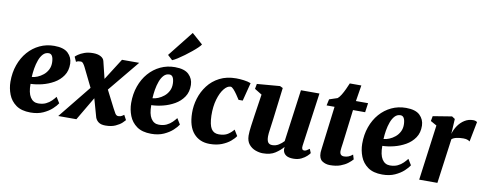

<svg xmlns="http://www.w3.org/2000/svg" viewBox="-71 -1235 4063 1604"><g transform="rotate(10 1961.0 -433.0)"><path d="M457.5 -106Q444.5 -84.5 414.8 -57Q385 -29.5 339.8 -9Q294.5 11.5 233.5 11.5Q157 11.5 111.2 -21.2Q65.5 -54 45.5 -105.5Q25.5 -157 25 -212.5Q24.5 -290.5 47.8 -356Q71 -421.5 113 -469.8Q155 -518 211.8 -544.8Q268.5 -571.5 334.5 -571.5Q415.5 -571.5 452.2 -536Q489 -500.5 490.5 -448.5Q492 -388 463.2 -345.8Q434.5 -303.5 388.5 -277.2Q342.5 -251 290.5 -238.2Q238.5 -225.5 193.5 -224.5Q193 -149.5 217 -112Q241 -74.5 283.5 -74.5Q321.5 -74.5 348.8 -87.5Q376 -100.5 395 -119.5Q414 -138.5 427 -155.5ZM299.5 -503Q271 -503 251.5 -482Q232 -461 219.8 -427.5Q207.5 -394 201.2 -355.8Q195 -317.5 193.5 -283Q215 -284 240.8 -294.5Q266.5 -305 289.8 -324Q313 -343 327.2 -371Q341.5 -399 340 -435.5Q337 -503 299.5 -503Z M869 10Q832 10 811.8 -4.5Q791.5 -19 783 -42L739 -198.5L622 0H468L693 -278.5L613 -441.5Q606.5 -455 596.8 -468Q587 -481 575 -481Q561.5 -481 553.5 -479.2Q545.5 -477.5 535.5 -471.5L517 -512Q521.5 -518 540.5 -531.5Q559.5 -545 591 -556.5Q622.5 -568 664.5 -568Q703 -568 728.5 -554.5Q754 -541 759.5 -517.5L795 -372.5L911 -555H1057L838 -289.5L912 -144.5Q923 -123 934 -104.5Q945 -86 962 -86Q970 -86 980.5 -88.8Q991 -91.5 1009.5 -105.5L1031.5 -64.5Q1027 -58 1007.8 -39.8Q988.5 -21.5 954 -5.8Q919.5 10 869 10Z M1481.5 -106Q1468.5 -84.5 1438.8 -57Q1409 -29.5 1363.8 -9Q1318.5 11.5 1257.5 11.5Q1181 11.5 1135.2 -21.2Q1089.5 -54 1069.5 -105.5Q1049.5 -157 1049 -212.5Q1048.5 -290.5 1071.8 -356Q1095 -421.5 1137 -469.8Q1179 -518 1235.8 -544.8Q1292.5 -571.5 1358.5 -571.5Q1439.5 -571.5 1476.2 -536Q1513 -500.5 1514.5 -448.5Q1516 -388 1487.2 -345.8Q1458.5 -303.5 1412.5 -277.2Q1366.5 -251 1314.5 -238.2Q1262.5 -225.5 1217.5 -224.5Q1217 -149.5 1241 -112Q1265 -74.5 1307.5 -74.5Q1345.5 -74.5 1372.8 -87.5Q1400 -100.5 1419 -119.5Q1438 -138.5 1451 -155.5ZM1323.5 -503Q1295 -503 1275.5 -482Q1256 -461 1243.8 -427.5Q1231.5 -394 1225.2 -355.8Q1219 -317.5 1217.5 -283Q1239 -284 1264.8 -294.5Q1290.5 -305 1313.8 -324Q1337 -343 1351.2 -371Q1365.5 -399 1364 -435.5Q1361 -503 1323.5 -503ZM1283 -662 1454.5 -878.5 1547 -797Q1541.5 -787 1522.8 -768.8Q1504 -750.5 1477.5 -728.8Q1451 -707 1422.2 -685.8Q1393.5 -664.5 1367.5 -648Q1341.5 -631.5 1324 -624.5Z M1928 -394.5Q1917 -412 1901.5 -434.8Q1886 -457.5 1870.5 -474.5Q1855 -491.5 1844 -491.5Q1816.5 -491.5 1789 -457.8Q1761.5 -424 1743.8 -364Q1726 -304 1727.5 -225Q1730 -147.5 1750.8 -114.8Q1771.5 -82 1814.5 -82Q1862 -82 1890.5 -100.2Q1919 -118.5 1939 -144L1969.5 -94.5Q1956.5 -73.5 1927.5 -49Q1898.5 -24.5 1854.8 -7.2Q1811 10 1753 10Q1667.5 10 1616.8 -48Q1566 -106 1564.5 -219.5Q1563.5 -281.5 1582.2 -343Q1601 -404.5 1639.8 -455.5Q1678.5 -506.5 1738.2 -537.2Q1798 -568 1878.5 -568Q1908.5 -568 1943.8 -563.5Q1979 -559 2003 -549L1963.5 -394.5Z M2204.5 10Q2174.5 10 2142 -1.8Q2109.5 -13.5 2086.5 -40.8Q2063.5 -68 2062.5 -115Q2062.5 -149.5 2069.2 -198Q2076 -246.5 2082.5 -292L2109.5 -471L2047.5 -509L2055.5 -552L2249.5 -568L2274.5 -556L2241.5 -288Q2236.5 -244.5 2230 -202.2Q2223.5 -160 2223.5 -138Q2223.5 -102 2234.8 -86.5Q2246 -71 2270.5 -71Q2300 -71 2324.8 -86.5Q2349.5 -102 2367.5 -122L2427.5 -564H2584.5L2521.5 -110Q2516.5 -73 2541.5 -73Q2550 -73 2558.5 -77.2Q2567 -81.5 2585.5 -95L2599.5 -61Q2594.5 -52.5 2577 -35.5Q2559.5 -18.5 2530.8 -4.2Q2502 10 2463.5 10Q2423 10 2402 -4Q2381 -18 2375.5 -42Q2372.5 -55 2375.5 -71L2373.5 -72Q2349 -43 2309 -16.5Q2269 10 2204.5 10Z M2849 -189.5Q2846 -165.5 2843.5 -150Q2841 -134.5 2841 -122Q2841 -82 2877 -82Q2896.5 -82 2914 -88.5Q2931.5 -95 2950 -110.5L2962 -71.5Q2948 -55.5 2923.8 -36.5Q2899.5 -17.5 2862.8 -3.8Q2826 10 2773.5 10Q2737 10 2708.2 -9Q2679.5 -28 2679.5 -78Q2679.5 -81.5 2680.2 -90Q2681 -98.5 2683.8 -121.8Q2686.5 -145 2692.5 -192L2728 -476.5H2660.5L2672 -530L2741 -553Q2755.5 -565 2769.8 -588.5Q2784 -612 2796.8 -639.5Q2809.5 -667 2819.5 -691H2917.5L2895.5 -555H2998.5L2987.5 -476.5H2884.5Z M3441.5 -106Q3428.5 -84.5 3398.8 -57Q3369 -29.5 3323.8 -9Q3278.5 11.5 3217.5 11.5Q3141 11.5 3095.2 -21.2Q3049.5 -54 3029.5 -105.5Q3009.5 -157 3009 -212.5Q3008.5 -290.5 3031.8 -356Q3055 -421.5 3097 -469.8Q3139 -518 3195.8 -544.8Q3252.5 -571.5 3318.5 -571.5Q3399.5 -571.5 3436.2 -536Q3473 -500.5 3474.5 -448.5Q3476 -388 3447.2 -345.8Q3418.5 -303.5 3372.5 -277.2Q3326.5 -251 3274.5 -238.2Q3222.5 -225.5 3177.5 -224.5Q3177 -149.5 3201 -112Q3225 -74.5 3267.5 -74.5Q3305.5 -74.5 3332.8 -87.5Q3360 -100.5 3379 -119.5Q3398 -138.5 3411 -155.5ZM3283.5 -503Q3255 -503 3235.5 -482Q3216 -461 3203.8 -427.5Q3191.5 -394 3185.2 -355.8Q3179 -317.5 3177.5 -283Q3199 -284 3224.8 -294.5Q3250.5 -305 3273.8 -324Q3297 -343 3311.2 -371Q3325.5 -399 3324 -435.5Q3321 -503 3283.5 -503Z M3727.5 -423Q3738.5 -461.5 3761.2 -494.5Q3784 -527.5 3816.5 -547.8Q3849 -568 3888.5 -568Q3901.5 -568 3910.2 -564.5Q3919 -561 3922.5 -558L3889 -387Q3886 -391 3872 -397.2Q3858 -403.5 3834.5 -403.5Q3804.5 -403.5 3777.5 -397.8Q3750.5 -392 3736 -379L3684.5 0H3530L3593 -470.5L3541 -499.5L3549 -542L3709 -568L3735 -551L3730 -459.5Z"/></g></svg>

Font: Merriweather Black
Style: Italic
Weight: 900
Italic angle: -7.8°
Designer: Eben Sorkin
Foundry: Eben Sorkin
Version: Version 2.200;gftools[0.9.31]